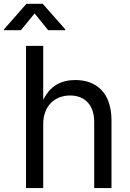

<svg xmlns="http://www.w3.org/2000/svg" viewBox="-56 -962 667 982"><path d="M165 -327.1C165 -420.4 224.1 -473.6 302.7 -473.6C378.9 -473.6 425.8 -423.3 425.8 -339.4V0H514.2V-346.7C514.2 -484.9 439.5 -552.7 329.1 -552.7C257.8 -552.7 200.7 -523.9 165 -451.2V-727.5H77.1V0H165ZM50.8 -807.6 121.1 -893.1 190.4 -807.6H277.8V-812L162.6 -942.4H79.1L-35.6 -812V-807.6Z"/></svg>

Font: Raveo
Style: Regular
Weight: 400
Designer: Jakub Foglar, Rasmus Andersson (Inter)
Foundry: Jakubfoglar.com
Version: Version 1.100;Glyphs 3.2.3 (3260)